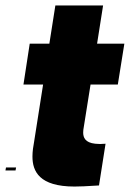

<svg xmlns="http://www.w3.org/2000/svg" viewBox="-30 -680 476 704"><path d="M402 -370 426 -520H326L348 -660H173L151 -520H79L56 -370H128L95 -160C92 -144 89 -125 89 -106C89 -52 114 4 243 4C260 4 288 3 333 0L357 -153C350 -153 343 -152 337 -152C330 -152 325 -153 319 -153C282 -157 275 -176 275 -194C275 -201 276 -208 277 -213L302 -370ZM-10 -55H27L29 -66H-8Z"/></svg>

Font: Arthouse Owned Black
Style: Italic
Weight: 900
Italic angle: -10°
Designer: Jeremy Tribby
Foundry: Tribby Type
Version: Version 1.000;PS 001.000;hotconv 1.0.88;makeotf.lib2.5.64775